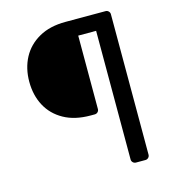

<svg xmlns="http://www.w3.org/2000/svg" viewBox="-108 -817 816 906"><g transform="rotate(-15 299.5 -363.5)"><path d="M444.6 0H490.8Q499.3 0 505.3 -6Q511.4 -12.1 511.4 -20.6V-706.7Q511.4 -715.2 505.3 -721.2Q499.3 -727.3 490.8 -727.3H295.5Q218 -727.3 165.1 -697.1Q111.9 -667.3 84.2 -615.4Q56.8 -563.6 56.8 -498.6Q56.8 -432.5 84.2 -381Q111.9 -329.2 165.1 -299.7Q218.4 -269.9 295.5 -269.9H315.3Q324.2 -269.9 330.3 -275.9Q336.3 -282 336.3 -290.5V-649.1H423.7V-20.6Q423.7 -12.1 429.9 -6Q436.1 0 444.6 0Z"/></g></svg>

Font: DeltaSans
Style: Regular
Weight: 400
Designer: Rasmus Andersson
Foundry: rsms
Version: Version 3.012